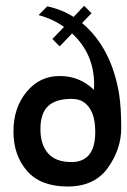

<svg xmlns="http://www.w3.org/2000/svg" viewBox="-20 -642 446 675"><path d="M146 -619.6Q194.8 -609.9 238.8 -582.5L275.9 -621.6L301.8 -595.7L268.6 -561Q371.1 -474.6 398.4 -313.5Q406.2 -265.6 406.2 -191.9Q406.2 -118.2 359.4 -52.2Q312.5 13.7 217.8 13.7Q123 13.7 75.2 -41Q27.3 -95.7 27.3 -179.7Q27.3 -263.7 73.7 -319.3Q119.6 -375 190.2 -374.8Q260.7 -374.5 310.1 -326.2Q311 -335 311 -344.2Q311 -453.1 233.4 -524.4L189.9 -479L164.1 -504.9L205.1 -547.4Q165 -575.7 115.7 -588.9ZM231 -72.3Q314.9 -72.3 314.9 -178.2Q314.9 -257.3 272.5 -284.2Q256.3 -294.4 231 -294.4Q175.8 -294.4 148.9 -268.8Q122.1 -243.2 122.1 -188.5Q122.1 -133.8 148.9 -103Q175.8 -72.3 231 -72.3Z"/></svg>

Font: Keraleeyam
Style: Regular
Weight: 400
Designer: Hussain K. H.
Foundry: Swathanthra Malayalam Computing(SMC) http://smc.org.in
Version: Version 3.0.0+20221109